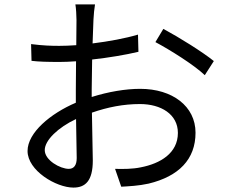

<svg xmlns="http://www.w3.org/2000/svg" viewBox="-20 -819 1040 871"><path d="M721 -688 685 -628C749 -594 860 -525 909 -478L950 -542C901 -582 792 -650 721 -688ZM325 -279 328 -102C328 -69 315 -53 292 -53C253 -53 183 -92 183 -138C183 -183 244 -241 325 -279ZM121 -619 123 -543C157 -539 194 -538 251 -538C272 -538 297 -539 325 -541L324 -410V-353C209 -304 105 -217 105 -134C105 -45 235 32 313 32C367 32 401 2 401 -91L397 -308C469 -333 540 -347 615 -347C710 -347 787 -301 787 -216C787 -124 707 -77 619 -60C582 -52 539 -52 502 -53L530 28C565 26 609 24 654 14C791 -19 867 -96 867 -217C867 -337 762 -416 616 -416C550 -416 472 -403 396 -379V-414L398 -549C471 -557 549 -570 608 -584L606 -662C549 -645 473 -631 400 -622L404 -730C405 -753 408 -781 411 -799H322C325 -782 327 -748 327 -728L326 -614C298 -612 272 -611 249 -611C212 -611 176 -612 121 -619Z"/></svg>

Font: Noto Sans CJK SC
Style: Regular
Weight: 400
Designer: Ryoko NISHIZUKA 西塚涼子 (kana, bopomofo & ideographs); Paul D. Hunt (Latin, Greek & Cyrillic); Sandoll Communications 산돌커뮤니
Foundry: Adobe
Version: Version 2.004;hotconv 1.0.118;makeotfexe 2.5.65603